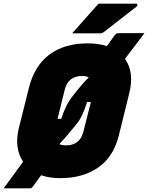

<svg xmlns="http://www.w3.org/2000/svg" viewBox="-60 -958 813 1054"><path d="M481 -938H687Q693 -938 694 -932Q695 -926 689 -921Q656 -896 630.5 -876Q605 -856 577.5 -834.5Q550 -813 510 -782Q502 -775 487 -775H336Q373 -817 408 -856Q443 -895 481 -938ZM421 -720Q480 -720 527 -705Q538 -720 547 -733Q556 -746 564 -757Q573 -770 578 -773Q583 -776 593 -776H733Q706 -740 679 -704.5Q652 -669 626 -635Q679 -561 649 -444L592 -213Q563 -97 479 -38.5Q395 20 270 20Q212 20 166 4Q154 20 142.5 36Q131 52 122 64Q115 73 112 74.5Q109 76 102 76H-40Q-26 57 -6.5 30.5Q13 4 32.5 -23Q52 -50 67 -70Q17 -145 43 -253L99 -477Q129 -597 211.5 -658.5Q294 -720 421 -720ZM296 -468 256 -306H276Q288 -344 305 -377.5Q322 -411 344 -437Q364 -463 385.5 -488Q407 -513 427 -533Q413 -541 392 -541Q315 -541 296 -468ZM269 -171Q268 -169 267 -166Q281 -160 302 -160Q339 -160 363.5 -178Q388 -196 398 -236L439 -398H418Q406 -358 390 -324.5Q374 -291 351 -266Q332 -242 311.5 -218Q291 -194 269 -171Z"/></svg>

Font: Recursive Sn Lnr St Blk
Style: Italic
Weight: 900
Italic angle: -15°
Version: Version 1.079;hotconv 1.0.112;makeotfexe 2.5.65598; ttfautoh